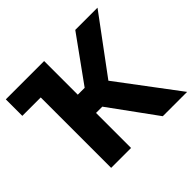

<svg xmlns="http://www.w3.org/2000/svg" viewBox="-165 -910 1109 1109"><g transform="rotate(-45 389.5 -355.0)"><path d="M502.9 -367.2 778.8 0H580.1L372.1 -286.1H320.8V0H158.2V-575.2H7.8V-710H320.8V-435.1H377L575.2 -710H756.8Z"/></g></svg>

Font: Rawline ExtraBold
Style: Regular
Weight: 800
Designer: Matt McInerney, Pablo Impallari, Rodrigo Fuenzalida
Foundry: Matt McInerney, Pablo Impallari, Rodrigo Fuenzalida
Version: Version 4.020;PS 004.020;hotconv 1.0.88;makeotf.lib2.5.64775